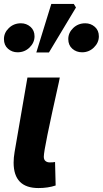

<svg xmlns="http://www.w3.org/2000/svg" viewBox="-24 -940 521 973"><path d="M45 -116Q45 -141 50 -170L115 -547H279Q277 -535 274 -522Q235 -348 216.5 -257Q198 -166 198 -146Q198 -131 206.5 -124Q215 -117 228 -117Q245 -117 255 -119L258 0Q219 13 171 13Q45 13 45 -116ZM-4 -742Q-4 -774 21 -798Q46 -822 82 -822Q110 -822 130.5 -804Q151 -786 151 -756Q151 -724 126 -699.5Q101 -675 65 -675Q37 -675 16.5 -693Q-4 -711 -4 -742ZM322 -742Q322 -774 347 -798Q372 -822 408 -822Q436 -822 456.5 -804Q477 -786 477 -756Q477 -724 452 -699.5Q427 -675 392 -675Q363 -675 342.5 -693Q322 -711 322 -742ZM236 -920H350L361 -902L224 -674H160Z"/></svg>

Font: Nebula Sans Bold
Style: Regular
Weight: 700
Italic angle: -9°
Designer: Paul D. Hunt for Adobe (as Source Sans)
Foundry: Nebula Entertainment & Broadcasting LLC
Version: Version 1.010